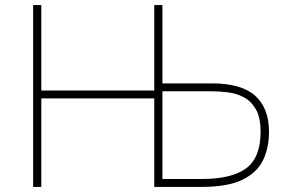

<svg xmlns="http://www.w3.org/2000/svg" viewBox="-20 -733 1124 753"><path d="M110 0V-713H142V-378H585V-713H617V-406H811Q926.5 -406 980.8 -357.5Q1035 -309 1035 -216Q1035 -154 1011.8 -105.2Q988.5 -56.5 931 -28.2Q873.5 0 771 0H585V-347H142V0ZM617 -31H770Q889.5 -31 945.8 -73.2Q1002 -115.5 1002 -216Q1002 -272.5 983.5 -304.5Q965 -336.5 935.8 -351.8Q906.5 -367 873 -371Q839.5 -375 809 -375H617Z"/></svg>

Font: Heraclito Thin
Style: Regular
Weight: 100
Designer: Kostas Bartsokas (font) & Cristiano Sobral (main changes)
Foundry: Kostas Bartsokas (font) & Cristiano Sobral (main changes)
Version: Version 1.00;July 8, 2020;FontCreator 13.0.0.2655 64-bit